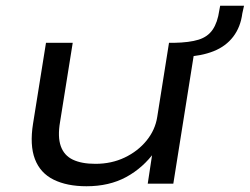

<svg xmlns="http://www.w3.org/2000/svg" viewBox="-20 -639 869 668"><path d="M281 9Q213 9 166.5 -14Q120 -37 101.5 -85.5Q83 -134 95 -209L140 -490H233L189 -215Q180 -163 191.5 -130.5Q203 -98 233.5 -83.5Q264 -69 312 -69Q368 -69 414 -91Q460 -113 490 -150Q520 -187 527 -232L568 -490H661L583 0H494L511 -112H519Q478 -55 419 -23Q360 9 281 9ZM622 -441 582 -474 585 -490Q639 -491 671 -501Q703 -511 720 -536Q737 -561 743 -603L746 -619H829L823 -592Q817 -545 791.5 -511.5Q766 -478 723.5 -461Q681 -444 622 -441Z"/></svg>

Font: Nunito Sans 10pt Expanded
Style: Italic
Weight: 400
Width: 7
Italic angle: -9°
Designer: Vernon Adams
Foundry: Vernon Adams
Version: Version 3.101;gftools[0.9.27]